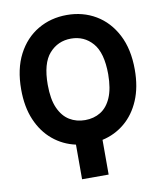

<svg xmlns="http://www.w3.org/2000/svg" viewBox="-99 -816 926 1098"><g transform="rotate(-10 363.5 -267.0)"><path d="M693.4 -362.8Q693.4 -260.7 661.1 -185.1Q628.9 -109.4 572 -62Q515.1 -14.6 441.9 1.5V203.1H287.6V2Q213.4 -14.2 156 -61.8Q98.6 -109.4 66.2 -185.1Q33.7 -260.7 33.7 -362.8Q33.7 -481.4 77.1 -565.2Q120.6 -648.9 195.6 -693.1Q270.5 -737.3 364.3 -737.3Q457.5 -737.3 532 -693.1Q606.4 -648.9 649.9 -565.2Q693.4 -481.4 693.4 -362.8ZM539.1 -362.8Q538.6 -487.8 489.5 -543.9Q440.4 -600.1 364.3 -600.1Q288.1 -600.1 238 -543.7Q188 -487.3 188 -362.8Q188 -278.8 211.2 -227.1Q234.4 -175.3 274.2 -151.1Q314 -127 364.3 -127Q415 -127 454.3 -151.1Q493.7 -175.3 516.1 -227.1Q538.6 -278.8 539.1 -362.8Z"/></g></svg>

Font: Inter Tight
Style: Bold
Weight: 700
Designer: Rasmus Andersson
Foundry: rsms
Version: Version 3.004; ttfautohint (v1.8.4.7-5d5b)